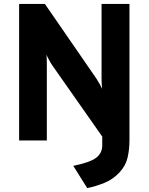

<svg xmlns="http://www.w3.org/2000/svg" viewBox="-20 -720 762 984"><path d="M427 244 355.5 130Q441 112.5 472.5 88.8Q504 65 504 24.5V-20L248 -385Q241 -395 231.8 -412.2Q222.5 -429.5 217.5 -439.5Q219.5 -430.5 219.8 -412.2Q220 -394 220 -386.5V0H78V-700H210L474.5 -316.5Q479.5 -308.5 489 -292.2Q498.5 -276 503.5 -264.5Q502 -274.5 501.2 -291.5Q500.5 -308.5 500.5 -317V-700H643.5V-1Q643.5 45.5 633.8 87.8Q624 130 592 164Q558.5 200 513.8 217.8Q469 235.5 427 244Z"/></svg>

Font: Overpass ExtraBold
Style: Regular
Weight: 800
Designer: Delve Withrington, Dave Bailey, Thomas Jockin
Foundry: Delve Fonts LLC
Version: Version 4.000; ttfautohint (v1.8.3)